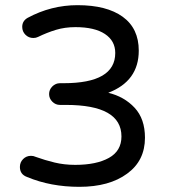

<svg xmlns="http://www.w3.org/2000/svg" viewBox="-20 -741 653 743"><path d="M287 -18Q176 -18 85 -56Q57 -66 57 -95Q57 -113 69.5 -125.5Q82 -138 100 -138Q110 -138 118 -134Q154 -121 191.5 -112Q229 -103 271 -103Q353 -103 401.5 -130Q450 -157 450 -213Q450 -335 235 -335H212Q195 -335 182.5 -347.5Q170 -360 170 -377Q170 -394 182.5 -406.5Q195 -419 212 -419H226Q426 -419 426 -536Q426 -583 386 -609.5Q346 -636 272 -636Q231 -636 196.5 -625.5Q162 -615 127 -598Q119 -594 109 -594Q91 -594 78.5 -606.5Q66 -619 66 -637Q66 -660 87 -672Q178 -721 280 -721Q393 -721 455 -676Q517 -631 517 -545Q517 -427 399 -382Q461 -367 501 -324Q541 -281 541 -208Q541 -119 472 -69Q403 -18 287 -18Z"/></svg>

Font: Huninn
Style: Regular
Weight: 400
Designer: justfont
Foundry: justfont
Version: Version 1.003